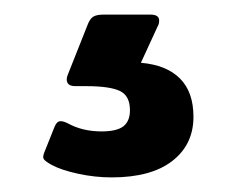

<svg xmlns="http://www.w3.org/2000/svg" viewBox="-20 -5 324 263"><path d="M51 221Q42 216 40 213Q38 210 41 203L55 168Q58 161 63 161Q67 161 73 164Q93 175 119 175Q140 175 149 168Q158 161 158 146Q158 126 144 119.5Q130 113 98 113H83Q75 113 72.5 108.5Q70 104 73 97L100 29Q103 21 107.5 18Q112 15 122 15H186Q198 15 198 23Q198 28 196 31L173 81Q208 84 226.5 102.5Q245 121 245 155Q245 193 216 215.5Q187 238 133 238Q110 238 87 233Q64 228 51 221Z"/></svg>

Font: Mitr
Style: Regular
Weight: 400
Designer: Thanarat Vachiruckul
Foundry: Cadson Demak
Version: Version 1.002